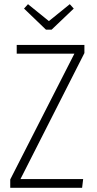

<svg xmlns="http://www.w3.org/2000/svg" viewBox="-20 -899 462 919"><path d="M384 -684V-645L78 -42H378L373 0H29V-40L336 -642H60V-684ZM314 -879 333 -858 227 -757H200L95 -858L114 -879L214 -798Z"/></svg>

Font: Fira Sans Extra Condensed ExtraLight
Style: Regular
Weight: 275
Width: 1
Designer: Carrois Corporate & Edenspiekermann AG
Foundry: Carrois Corporate GbR & Edenspiekermann AG
Version: Version 4.203